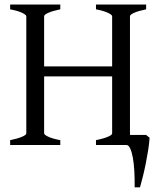

<svg xmlns="http://www.w3.org/2000/svg" viewBox="-20 -635 694 841"><path d="M24.4 0V-21Q57.6 -27.8 76.4 -35.9Q95.2 -43.9 95.2 -50.8V-564Q95.2 -569.8 77.4 -578.6Q59.6 -587.4 24.4 -594.2V-615.2H244.1V-594.2Q210.9 -587.4 192.1 -579.1Q173.3 -570.8 173.3 -564V-344.2H471.2V-564Q471.2 -569.8 453.4 -578.6Q435.5 -587.4 400.4 -594.2V-615.2H620.1V-594.2Q586.9 -587.4 568.1 -579.1Q549.3 -570.8 549.3 -564V-42.5L549.8 -43.9H620.1L635.3 -31.7Q633.8 -8.3 629.4 20.3Q625 48.8 619.1 78.4Q613.3 107.9 606.4 135.7Q599.6 163.6 593.3 185.5H569.8Q570.3 147.9 568.4 114.3Q566.4 80.6 561.8 55.2Q557.1 29.8 550 14.9Q543 0 533.7 0H400.4V-21Q433.6 -27.8 452.4 -35.9Q471.2 -43.9 471.2 -50.8V-300.3H173.3V-50.8Q173.3 -44.9 190.9 -36.4Q208.5 -27.8 244.1 -21V0Z"/></svg>

Font: Gentium Plus CyrE
Style: Regular
Weight: 400
Designer: J. Victor Gaultney, Annie Olsen, Iska Routamaa, Becca Hirsbrunner
Foundry: SIL International
Version: Version 5.000